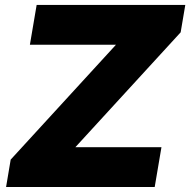

<svg xmlns="http://www.w3.org/2000/svg" viewBox="-20 -747 760 767"><path d="M4.3 0 22.7 -109.4 443.2 -568.2H99.4L126.4 -727.3H720.2L701.7 -617.9L281.2 -159.1H625L598 0Z"/></svg>

Font: Inter UI Black
Style: Italic
Weight: 900
Italic angle: -9.39999°
Designer: Rasmus Andersson
Foundry: rsms
Version: 3.2;8d6f07862